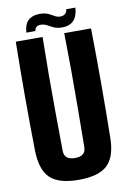

<svg xmlns="http://www.w3.org/2000/svg" viewBox="-101 -988 707 1058"><g transform="rotate(-10 252.5 -459.0)"><path d="M253 10Q141 10 92.5 -36.5Q44 -83 42 -191Q37 -496 42 -800H192Q190 -700 189.5 -590.5Q189 -481 190 -372.5Q191 -264 192 -163Q192 -112 253 -112Q313 -112 313 -163Q314 -264 315 -372.5Q316 -481 315.5 -590.5Q315 -700 313 -800H463Q468 -496 463 -191Q462 -83 413.5 -36.5Q365 10 253 10ZM108 -839Q111 -886 134 -907Q157 -928 197 -928Q227 -928 245 -919.5Q263 -911 277 -902.5Q291 -894 309 -894Q326 -894 336 -903.5Q346 -913 347 -928H398Q392 -833 308 -833Q280 -833 261 -842Q242 -851 227 -859.5Q212 -868 193 -868Q162 -868 159 -839Z"/></g></svg>

Font: Big Shoulders Display Black
Style: Regular
Weight: 900
Designer: Patric King
Foundry: XO Type Co
Version: Version 1.000; ttfautohint (v1.8.2)